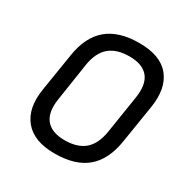

<svg xmlns="http://www.w3.org/2000/svg" viewBox="-156 -798 913 941"><g transform="rotate(30 300.0 -327.5)"><path d="M277 11Q159 11 106 -54Q53 -119 71 -231L105 -443Q122 -556 187 -611Q252 -666 368 -666Q488 -666 540 -601.5Q592 -537 574 -424L540 -212Q523 -99 458.5 -44Q394 11 277 11ZM287 -70Q359 -70 399.5 -104.5Q440 -139 452 -214L485 -424Q498 -505 465.5 -545Q433 -585 359 -585Q287 -585 246 -550.5Q205 -516 193 -441L161 -231Q148 -151 180.5 -110.5Q213 -70 287 -70Z"/></g></svg>

Font: Sofia Sans Semi Condensed Medium
Style: Italic
Weight: 500
Italic angle: -9°
Version: Version 4.100